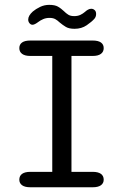

<svg xmlns="http://www.w3.org/2000/svg" viewBox="-20 -790 518 810"><path d="M107.5 0Q85 0 73.2 -8.5Q61.5 -17 61.5 -32Q61.5 -48 73.2 -56.5Q85 -65 107.5 -65H200.5V-554H107.5Q85 -554 73.2 -562.8Q61.5 -571.5 61.5 -587Q61.5 -602.5 73.2 -610.8Q85 -619 107.5 -619H371.5Q394 -619 405.8 -610.8Q417.5 -602.5 417.5 -587Q417.5 -571.5 405.8 -562.8Q394 -554 371.5 -554H281.5V-65H371.5Q394 -65 405.8 -56.5Q417.5 -48 417.5 -32Q417.5 -17 405.8 -8.5Q394 0 371.5 0ZM294.5 -668.5Q271 -668.5 257.8 -676.5Q244.5 -684.5 232 -695Q222 -704.5 212.8 -709.5Q203.5 -714.5 189 -714.5Q174 -714.5 162 -709.2Q150 -704 141 -697Q134.5 -692 128.2 -688.8Q122 -685.5 117 -685.5Q110 -685.5 104.5 -692Q99 -698.5 99 -707.5Q99 -724 118.5 -741.5Q131 -752 149 -760.8Q167 -769.5 187.5 -769.5Q211.5 -769.5 224.5 -762Q237.5 -754.5 249 -743.5Q258.5 -734 268 -728Q277.5 -722 293 -722Q308 -722 319 -727.2Q330 -732.5 338 -739.5Q344.5 -745.5 351.2 -749.2Q358 -753 365 -753Q373 -753 379.2 -747.5Q385.5 -742 385.5 -731Q385.5 -719 378 -710.5Q367.5 -698.5 345.8 -683.5Q324 -668.5 294.5 -668.5Z"/></svg>

Font: Sono
Style: Regular
Weight: 400
Designer: Tyler Finck
Foundry: Tyler Finck
Version: Version 2.112